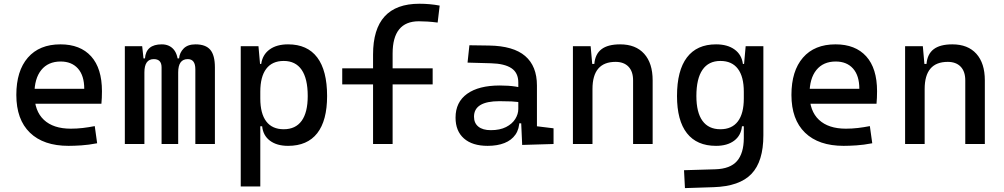

<svg xmlns="http://www.w3.org/2000/svg" viewBox="-20 -762 5313 1016"><path d="M342.8 9.8Q210.4 9.8 138.4 -59.8Q66.4 -129.4 66.4 -259.8Q66.4 -386.7 127.4 -457Q188.5 -527.3 299.8 -527.3Q404.8 -527.3 462.2 -463.9Q519.5 -400.4 519.5 -279.3Q519.5 -243.7 516.6 -212.9H153.3V-292H425.8Q425.8 -361.8 392.6 -399.2Q359.4 -436.5 300.8 -436.5Q234.9 -436.5 198.5 -391.6Q162.1 -346.7 162.1 -264.6Q162.1 -174.8 212.2 -127.9Q262.2 -81.1 354.5 -81.1Q386.7 -81.1 418 -84.7Q449.2 -88.4 481.4 -94.7L494.1 -3.9Q448.2 4.9 410.2 7.3Q372.1 9.8 342.8 9.8Z M1013.7 0V-395.5Q1013.7 -449.2 973.6 -449.2Q922.9 -449.2 922.9 -378.9L887.7 -453.1H927.7Q930.2 -483.4 951.9 -505.4Q973.6 -527.3 1014.6 -527.3Q1068.4 -527.3 1092.8 -498.5Q1117.2 -469.7 1117.2 -405.3V0ZM640.6 0V-517.6H732.4L744.1 -408.2V0ZM835 0V-405.3Q835 -449.2 793.9 -449.2Q744.1 -449.2 744.1 -378.9L713.9 -453.1H747.1Q752.9 -527.3 835.9 -527.3Q876.5 -527.3 899.7 -499.5Q922.9 -471.7 922.9 -415V0Z M1253.9 224.6V-517.6H1347.7L1357.4 -408.2V224.6ZM1504.4 9.8Q1444.8 9.8 1408.4 -17.6Q1372.1 -44.9 1367.2 -93.8H1322.3L1357.4 -241.2Q1357.4 -161.1 1388.9 -119.6Q1420.4 -78.1 1481.4 -78.1Q1543.9 -78.1 1576.2 -122.6Q1608.4 -167 1608.4 -253.9Q1608.4 -345.7 1576.2 -392.6Q1543.9 -439.5 1481.4 -439.5Q1420.4 -439.5 1388.9 -397.9Q1357.4 -356.4 1357.4 -276.4L1322.3 -423.8H1362.3Q1369.1 -472.7 1406.5 -500Q1443.8 -527.3 1504.4 -527.3Q1606.4 -527.3 1658.7 -458Q1710.9 -388.7 1710.9 -253.9Q1710.9 -124 1658.7 -57.1Q1606.4 9.8 1504.4 9.8Z M1954.1 0V-473.6Q1954.1 -742.2 2199.2 -742.2Q2254.9 -742.2 2306.6 -732.4L2295.9 -642.6Q2265.1 -646.5 2241.7 -647.9Q2218.3 -649.4 2196.3 -649.4Q2057.6 -649.4 2057.6 -478.5V0ZM1791 -315.4V-400.4H2269.5V-315.4Z M2743.2 4.9 2736.3 -148.4 2722.7 -191.4V-325.2Q2722.7 -377 2686.3 -401.1Q2649.9 -425.3 2578.1 -427.2L2454.1 -430.7L2463.9 -522.5L2568.4 -521Q2696.8 -519 2759 -465.6Q2821.3 -412.1 2821.3 -309.6V-93.8L2909.2 -83V0ZM2560.5 9.8Q2479.5 9.8 2435.1 -29.3Q2390.6 -68.4 2390.6 -139.6Q2390.6 -221.7 2451.9 -265.6Q2513.2 -309.6 2625 -309.6Q2671.4 -309.6 2707.8 -304Q2744.1 -298.3 2772.5 -287.1L2751 -216.8Q2718.3 -224.1 2687 -225.3Q2655.8 -226.6 2623 -226.6Q2488.3 -226.6 2488.3 -144.5Q2488.3 -110.4 2511.5 -91.8Q2534.7 -73.2 2577.1 -73.2Q2625.5 -73.2 2658 -89.8Q2690.4 -106.4 2706.5 -132.3Q2722.7 -158.2 2722.7 -185.5V-242.2L2752.9 -109.4H2711.9L2728.5 -125Q2728.5 -80.1 2707.8 -50Q2687 -20 2649.4 -5.1Q2611.8 9.8 2560.5 9.8Z M3330.1 0V-336.9Q3330.1 -383.8 3305.7 -409.2Q3281.2 -434.6 3237.3 -434.6Q3115.2 -434.6 3115.2 -291L3085 -423.8H3125Q3129.4 -476.1 3163.1 -501.7Q3196.8 -527.3 3261.7 -527.3Q3343.8 -527.3 3388.7 -477.5Q3433.6 -427.7 3433.6 -336.9V0ZM3011.7 0V-517.6H3105.5L3115.2 -408.2V0Z M3604.5 233.4 3599.6 138.7 3765.6 133.8Q3844.2 131.3 3879.9 90.3Q3915.5 49.3 3916 -30.3V-408.2L3925.8 -517.6H4019.5V-45.9Q4019.5 92.3 3956.5 158.2Q3893.6 224.1 3755.9 228.5ZM3769 9.8Q3667.5 9.8 3615 -57.1Q3562.5 -124 3562.5 -253.9Q3562.5 -388.7 3615 -458Q3667.5 -527.3 3769 -527.3Q3829.6 -527.3 3867.2 -500Q3904.8 -472.7 3911.1 -423.8H3951.2L3916 -276.4Q3916 -356.4 3884.5 -397.9Q3853 -439.5 3792 -439.5Q3729.5 -439.5 3697.3 -392.6Q3665 -345.7 3665 -253.9Q3665 -167 3697.3 -122.6Q3729.5 -78.1 3792 -78.1Q3853 -78.1 3884.5 -119.6Q3916 -161.1 3916 -241.2L3951.2 -93.8H3906.2Q3901.4 -44.9 3865 -17.6Q3828.6 9.8 3769 9.8Z M4444.3 9.8Q4312 9.8 4240 -59.8Q4168 -129.4 4168 -259.8Q4168 -386.7 4229 -457Q4290 -527.3 4401.4 -527.3Q4506.3 -527.3 4563.7 -463.9Q4621.1 -400.4 4621.1 -279.3Q4621.1 -243.7 4618.2 -212.9H4254.9V-292H4527.3Q4527.3 -361.8 4494.1 -399.2Q4460.9 -436.5 4402.3 -436.5Q4336.4 -436.5 4300 -391.6Q4263.7 -346.7 4263.7 -264.6Q4263.7 -174.8 4313.7 -127.9Q4363.8 -81.1 4456.1 -81.1Q4488.3 -81.1 4519.5 -84.7Q4550.8 -88.4 4583 -94.7L4595.7 -3.9Q4549.8 4.9 4511.7 7.3Q4473.6 9.8 4444.3 9.8Z M5087.9 0V-336.9Q5087.9 -383.8 5063.5 -409.2Q5039.1 -434.6 4995.1 -434.6Q4873 -434.6 4873 -291L4842.8 -423.8H4882.8Q4887.2 -476.1 4920.9 -501.7Q4954.6 -527.3 5019.5 -527.3Q5101.6 -527.3 5146.5 -477.5Q5191.4 -427.7 5191.4 -336.9V0ZM4769.5 0V-517.6H4863.3L4873 -408.2V0Z"/></svg>

Font: Cascadia Mono PL
Style: Regular
Weight: 400
Monospace: yes
Designer: Aaron Bell
Foundry: Saja Typeworks
Version: Version 2102.003